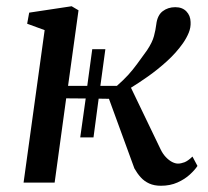

<svg xmlns="http://www.w3.org/2000/svg" viewBox="-20 -585 665 615"><path d="M495.5 10Q474 10 458 2.8Q442 -4.5 430.8 -17Q419.5 -29.5 410.5 -45.5L329 -268.5L296 -269L279.5 -145H237L254.5 -269.5L192 -270L155 0H55.5L123 -488.5L67 -509L73.5 -544.5L209.5 -565L231.5 -552L198 -310H259.5L275.5 -427.5H317.5L301.5 -310H354.5Q375.5 -328.5 390.8 -345.2Q406 -362 419.8 -381Q433.5 -400 451 -424Q468 -449.5 473.2 -469.5Q478.5 -489.5 480.5 -506.5Q484 -536 501 -549Q518 -562 541.5 -562Q564 -562 577 -548.5Q590 -535 590.5 -514.5Q591.5 -497 584.5 -480Q577.5 -463 566 -446.5Q544.5 -416 514.8 -389Q485 -362 454.5 -340.5Q424 -319 399.5 -304L494.5 -106.5Q501.5 -92 511.2 -81.8Q521 -71.5 531.2 -66.2Q541.5 -61 550 -61Q559.5 -61 570.8 -65.2Q582 -69.5 596.5 -83.5L612.5 -53.5Q604.5 -41 588.2 -26Q572 -11 548.5 -0.5Q525 10 495.5 10Z"/></svg>

Font: Merriweather 24pt
Style: Italic
Weight: 400
Italic angle: -7.8°
Designer: Eben Sorkin
Foundry: Eben Sorkin
Version: Version 2.101